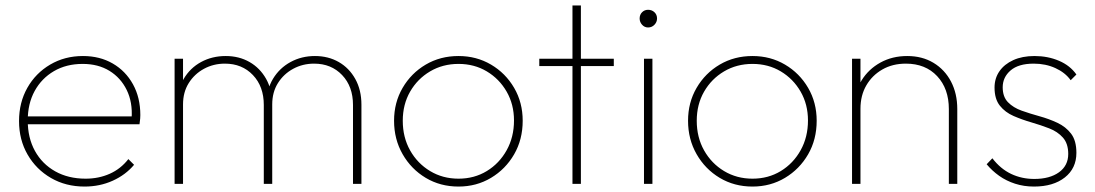

<svg xmlns="http://www.w3.org/2000/svg" viewBox="-20 -676 4027 706"><path d="M291 10Q222 10 167.5 -21.5Q113 -53 81.5 -107.5Q50 -162 50 -231Q50 -299 80.5 -353Q111 -407 164.5 -438.5Q218 -470 285 -470Q347 -470 394.5 -442.5Q442 -415 469 -366Q496 -317 496 -253Q496 -249 495.5 -240.5Q495 -232 493 -219H72V-248H473L464 -241Q468 -300 446 -345Q424 -390 382.5 -415.5Q341 -441 284 -441Q224 -441 178.5 -414.5Q133 -388 107.5 -341.5Q82 -295 82 -233Q82 -169 108.5 -121Q135 -73 183 -46Q231 -19 295 -19Q343 -19 383.5 -37Q424 -55 452 -91L473 -70Q442 -33 394.5 -11.5Q347 10 291 10Z M622 0V-460H653V0ZM950 0V-290Q950 -358 910 -400Q870 -442 807 -442Q765 -442 730 -423Q695 -404 674 -370.5Q653 -337 653 -292L632 -293Q632 -346 655.5 -386Q679 -426 719.5 -448Q760 -470 810 -470Q859 -470 897.5 -448Q936 -426 958.5 -386Q981 -346 981 -292V0ZM1278 0V-290Q1278 -358 1238 -400Q1198 -442 1135 -442Q1093 -442 1058 -423Q1023 -404 1002 -370.5Q981 -337 981 -292L960 -293Q960 -347 984 -386.5Q1008 -426 1048.5 -448Q1089 -470 1138 -470Q1187 -470 1225.5 -448Q1264 -426 1286.5 -385.5Q1309 -345 1309 -291V0Z M1666 10Q1599 10 1545.5 -22Q1492 -54 1460.5 -109Q1429 -164 1429 -232Q1429 -299 1460.5 -353Q1492 -407 1545.5 -438.5Q1599 -470 1666 -470Q1732 -470 1785.5 -438.5Q1839 -407 1870.5 -353Q1902 -299 1902 -232Q1902 -163 1870.5 -108.5Q1839 -54 1785.5 -22Q1732 10 1666 10ZM1666 -19Q1724 -19 1770 -47Q1816 -75 1843 -123.5Q1870 -172 1870 -233Q1870 -292 1843 -339Q1816 -386 1770 -413.5Q1724 -441 1666 -441Q1608 -441 1561.5 -413.5Q1515 -386 1488 -339Q1461 -292 1461 -232Q1461 -171 1488 -123Q1515 -75 1561.5 -47Q1608 -19 1666 -19Z M2085 0V-656H2116V0ZM1963 -433V-460H2237V-433Z M2348 0V-460H2379V0ZM2363 -575Q2350 -575 2341 -585Q2332 -595 2332 -608Q2332 -622 2341 -631Q2350 -640 2363 -640Q2377 -640 2386.5 -631Q2396 -622 2396 -608Q2396 -595 2386.5 -585Q2377 -575 2363 -575Z M2747 10Q2680 10 2626.5 -22Q2573 -54 2541.5 -109Q2510 -164 2510 -232Q2510 -299 2541.5 -353Q2573 -407 2626.5 -438.5Q2680 -470 2747 -470Q2813 -470 2866.5 -438.5Q2920 -407 2951.5 -353Q2983 -299 2983 -232Q2983 -163 2951.5 -108.5Q2920 -54 2866.5 -22Q2813 10 2747 10ZM2747 -19Q2805 -19 2851 -47Q2897 -75 2924 -123.5Q2951 -172 2951 -233Q2951 -292 2924 -339Q2897 -386 2851 -413.5Q2805 -441 2747 -441Q2689 -441 2642.5 -413.5Q2596 -386 2569 -339Q2542 -292 2542 -232Q2542 -171 2569 -123Q2596 -75 2642.5 -47Q2689 -19 2747 -19Z M3469 0V-275Q3469 -350 3426 -396Q3383 -442 3311 -442Q3262 -442 3224.5 -420.5Q3187 -399 3165.5 -362Q3144 -325 3144 -276L3123 -288Q3123 -340 3148.5 -381Q3174 -422 3217.5 -446Q3261 -470 3316 -470Q3371 -470 3412.5 -445Q3454 -420 3477 -376Q3500 -332 3500 -275V0ZM3113 0V-460H3144V0Z M3782 10Q3745 10 3712.5 -0.5Q3680 -11 3654 -29.5Q3628 -48 3608 -72L3629 -94Q3659 -55 3698 -36.5Q3737 -18 3783 -18Q3840 -18 3874 -42.5Q3908 -67 3908 -110Q3908 -148 3888.5 -170Q3869 -192 3838 -204Q3807 -216 3772.5 -226Q3738 -236 3707 -249.5Q3676 -263 3656.5 -287.5Q3637 -312 3637 -354Q3637 -388 3655 -414Q3673 -440 3706 -455Q3739 -470 3784 -470Q3833 -470 3874 -452.5Q3915 -435 3938 -402L3917 -381Q3897 -409 3861 -425.5Q3825 -442 3781 -442Q3725 -442 3696 -417Q3667 -392 3667 -355Q3667 -320 3686.5 -300Q3706 -280 3737 -269Q3768 -258 3802.5 -248.5Q3837 -239 3868 -224.5Q3899 -210 3918.5 -184.5Q3938 -159 3938 -114Q3938 -57 3895.5 -23.5Q3853 10 3782 10Z"/></svg>

Font: Outfit Thin
Style: Regular
Weight: 100
Designer: Rodrigo Fuenzalida
Foundry: fragTYPE
Version: Version 1.000